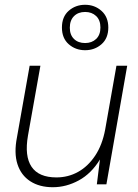

<svg xmlns="http://www.w3.org/2000/svg" viewBox="-20 -771 579 803"><path d="M201 12Q145 12 106.5 -13Q68 -38 53 -84.5Q38 -131 51 -197L104 -496H149L97 -204Q82 -118 112 -73.5Q142 -29 216 -29Q265 -29 306.5 -52Q348 -75 378 -120Q408 -165 420 -230L467 -496H512L425 0H385L398 -104Q362 -45 309.5 -16.5Q257 12 201 12ZM336 -561Q296 -561 267.5 -586Q239 -611 239 -656Q239 -701 267.5 -726Q296 -751 336 -751Q376 -751 404.5 -725.5Q433 -700 433 -656Q433 -611 404.5 -586Q376 -561 336 -561ZM336 -591Q364 -591 382 -608Q400 -625 400 -656Q400 -687 382 -704Q364 -721 336 -721Q307 -721 289.5 -703.5Q272 -686 272 -655Q272 -625 289.5 -608Q307 -591 336 -591Z"/></svg>

Font: DM Sans 24pt ExtraLight
Style: Italic
Weight: 250
Italic angle: -10°
Designer: Colophon Foundry, Jonny Pinhorn
Foundry: Colophon Foundry
Version: Version 4.004;gftools[0.9.30]